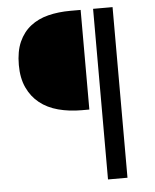

<svg xmlns="http://www.w3.org/2000/svg" viewBox="-53 -701 665 825"><g transform="rotate(-5 280.0 -288.0)"><path d="M379.4 -655.8H463.4V80.1H379.4ZM292.5 -226.1Q238.8 -226.1 192.1 -238.5Q145.5 -251 112.1 -277.6Q78.6 -304.2 59.6 -345.2Q40.5 -386.2 40.5 -442.9Q40.5 -502 58.6 -542.5Q76.7 -583 109.1 -608.4Q141.6 -633.8 185.5 -644.8Q229.5 -655.8 281.7 -655.8H325.7V-226.1Z"/></g></svg>

Font: 003 KoZ KJR
Style: Regular
Weight: 400
Designer: Ko Z, Min Khaing
Foundry: Your Own Font Foundry
Version: Version 2.50;March 29, 2020;